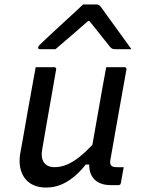

<svg xmlns="http://www.w3.org/2000/svg" viewBox="-20 -835 640 866"><path d="M141 -532Q162 -532 182.5 -532Q203 -532 225 -532Q228 -532 230 -530.5Q232 -529 233 -526.5Q234 -524 233 -521Q223 -462 212.5 -402.5Q202 -343 191.5 -284Q181 -225 171 -165Q163 -124 178 -102.5Q193 -81 227 -81Q248 -81 269.5 -88Q291 -95 314.5 -110Q338 -125 364.5 -149.5Q391 -174 421 -209L399 -93H367Q340 -59 311.5 -36Q283 -13 252.5 -1Q222 11 188 11Q154 11 129 -1Q104 -13 89.5 -34.5Q75 -56 70.5 -83Q66 -110 71 -141Q80 -190 88.5 -238.5Q97 -287 105.5 -336Q114 -385 123 -433Q128 -458 132 -482.5Q136 -507 141 -532ZM459 -532Q473 -532 486.5 -532Q500 -532 514 -532Q528 -532 541 -532Q545 -532 547 -530.5Q549 -529 550 -526.5Q551 -524 550 -520Q538 -454 526 -386Q514 -318 502 -251Q490 -184 479 -120Q476 -107 477 -99.5Q478 -92 482 -88Q486 -84 492 -82.5Q498 -81 507 -81Q510 -81 512.5 -81Q515 -81 518 -81Q521 -81 523 -81H538Q535 -63 531.5 -44.5Q528 -26 525 -9Q524 -4 521 -2Q518 0 514 0Q511 0 505 0Q499 0 492 0Q485 0 479 0Q452 0 432 -8.5Q412 -17 400 -32.5Q388 -48 384 -70Q380 -92 386 -120Q395 -171 403.5 -220.5Q412 -270 421 -320Q430 -370 439 -422Q448 -474 459 -532ZM355 -815Q370 -815 385 -815Q400 -815 415 -815Q423 -815 428 -811Q433 -807 443 -793Q449 -784 464 -763.5Q479 -743 498.5 -716Q518 -689 537.5 -662Q557 -635 573 -613Q554 -613 538 -613Q522 -613 504 -613Q493 -613 487.5 -615Q482 -617 476 -624Q465 -637 437 -673Q409 -709 366 -761L406 -740H353L402 -762Q342 -709 302 -674.5Q262 -640 230 -613H161Q157 -613 155 -614Q153 -615 152.5 -617.5Q152 -620 152 -622Q153 -626 157 -630.5Q161 -635 177 -650Q192 -664 216 -686.5Q240 -709 267.5 -734Q295 -759 318.5 -781Q342 -803 355 -815Z"/></svg>

Font: Rec Mono Linear
Style: Italic
Weight: 400
Italic angle: -10°
Monospace: yes
Version: Version 1.085; ttfautohint (v1.8.4.7-5d5b)